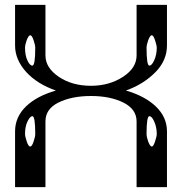

<svg xmlns="http://www.w3.org/2000/svg" viewBox="-20 -770 790 790"><path d="M625 -573.2Q625 -583 618.2 -603.5Q611.3 -625 604.5 -625Q597.7 -625 589.8 -604.5Q583 -585 583 -573.2Q583 -500 594.7 -500Q604.5 -500 614.3 -521.5Q625 -544.9 625 -573.2ZM625 -218.8Q625 -247.1 614.3 -270.5Q604.5 -292 594.7 -292Q583 -292 583 -218.8Q583 -207 589.8 -187.5Q597.7 -167 604.5 -167Q611.3 -167 618.2 -188.5Q625 -209 625 -218.8ZM125 -573.2Q125 -585 118.2 -604.5Q111.3 -625 104.5 -625Q97.7 -625 89.8 -604.5Q83 -585 83 -573.2Q83 -542 92.8 -521.5Q102.5 -500 113.3 -500Q125 -500 125 -573.2ZM125 -218.8Q125 -292 113.3 -292Q103.5 -292 92.8 -269.5Q83 -249 83 -218.8Q83 -209 89.8 -188.5Q96.7 -167 104.5 -167Q111.3 -167 118.2 -187.5Q125 -207 125 -218.8ZM667 -750V-583Q667 -521.5 620.1 -473.6Q570.3 -422.9 498 -397.5Q576.2 -375 621.1 -332Q667 -288.1 667 -229.5V0H542V-270.5Q542 -320.3 488.3 -347.7Q433.6 -375 354.5 -375Q274.4 -375 219.7 -347.7Q167 -321.3 167 -270.5V0H42V-229.5Q42 -289.1 87.9 -333Q131.8 -375 210 -397.5Q133.8 -423.8 87.9 -473.6Q42 -524.4 42 -583V-750H167V-542Q167 -491.2 221.7 -454.1Q276.4 -417 354.5 -417Q429.7 -417 486.3 -454.1Q542 -490.2 542 -542V-750Z"/></svg>

Font: okolaksMetalik
Style: bold
Weight: 700
Width: 7
Version: Version 0.6